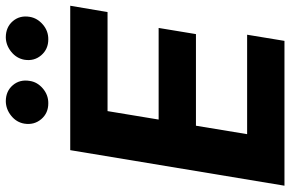

<svg xmlns="http://www.w3.org/2000/svg" viewBox="-187 -799 986 652"><g transform="rotate(-90 306.0 -473.0)"><path d="M1.4 0 122.1 -727.5H612.5L591 -600.8H254.7L226 -427.3H537.1L516.2 -300.6H205.1L176.4 -126.8H514.1L493.2 0ZM281.6 -802Q247.9 -801.8 227.4 -825.9Q206.9 -850.1 212.1 -883.2Q216.5 -909.9 238.8 -927.9Q261.1 -946 288.7 -946.3Q322.7 -946 342.8 -922.3Q362.9 -898.6 357.2 -865Q353.5 -839.2 331.5 -820.5Q309.5 -801.8 281.6 -802ZM498.6 -802Q465.4 -801.8 444.6 -825.7Q423.7 -849.7 429.1 -883.2Q433.9 -909.9 456.2 -927.9Q478.6 -946 505.7 -946.3Q540.1 -946 560.3 -922.3Q580.4 -898.6 574.8 -865Q570.5 -839.2 548.7 -820.5Q527 -801.8 498.6 -802Z"/></g></svg>

Font: Inter Tight
Style: Italic
Weight: 400
Italic angle: -9.39999°
Designer: Rasmus Andersson
Foundry: rsms
Version: Version 3.002